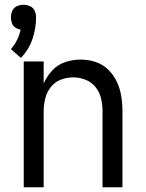

<svg xmlns="http://www.w3.org/2000/svg" viewBox="-20 -789 616 809"><path d="M68 -545Q101 -579 116.5 -624Q132 -669 132 -716Q132 -730 126 -743.5Q120 -757 106.5 -763Q93 -769 79 -769Q65 -769 51.5 -763Q38 -757 32 -743.5Q26 -730 26 -716Q26 -704 30 -692Q34 -680 44.5 -673Q55 -666 67 -664Q62 -641 51.5 -620Q41 -599 26 -582ZM80 0H164V-320Q164 -347 170.5 -373.5Q177 -400 193.5 -421.5Q210 -443 235.5 -453Q261 -463 288 -463Q315 -463 340.5 -453Q366 -443 383 -421.5Q400 -400 406 -373.5Q412 -347 412 -320V0H496V-320Q496 -352 491 -383.5Q486 -415 472.5 -444Q459 -473 436 -495.5Q413 -518 382.5 -528Q352 -538 320 -538Q287 -538 255 -527.5Q223 -517 200 -492Q177 -467 164 -437V-530H80Z"/></svg>

Font: Iosevka SS01 Extended
Style: Regular
Weight: 400
Width: 7
Monospace: yes
Designer: Belleve Invis
Foundry: Belleve Invis
Version: Version 3.4.7; ttfautohint (v1.8.3)